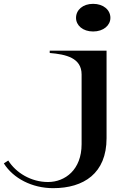

<svg xmlns="http://www.w3.org/2000/svg" viewBox="-240 -764 647 1000"><path d="M37 216C196 216 315 139 315 -44V-500H19V-488C103 -481 185 -463 185 -376V-13C185 120 99 184 10 184C-78 184 -157 136 -197 72L-220 87C-171 165 -73 216 37 216ZM245 -600C299 -600 335 -632 335 -671C335 -712 299 -744 245 -744C191 -744 156 -712 156 -671C156 -632 191 -600 245 -600Z"/></svg>

Font: Sprat Extended Medium
Style: Regular
Weight: 500
Width: 9
Designer: Ethan Nakache
Foundry: Collletttivo
Version: Version 2.000;Glyphs 3.2 (3217)